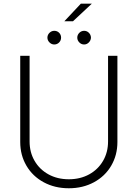

<svg xmlns="http://www.w3.org/2000/svg" viewBox="-20 -1010 747 1042"><path d="M617.2 -707V-239.3Q617.2 -168 583.5 -110.6Q549.8 -53.2 489.7 -20.8Q429.7 11.7 353.5 11.7Q277.3 11.7 217.3 -20.8Q157.2 -53.2 123.5 -110.6Q89.8 -168 89.8 -239.3V-707H140.6V-242.2Q140.6 -183.6 167.7 -137Q194.8 -90.3 243.2 -63.7Q291.5 -37.1 353.5 -37.1Q415.5 -37.1 463.9 -63.7Q512.2 -90.3 539.3 -137Q566.4 -183.6 566.4 -242.2V-707ZM418.9 -990.2H478.5L376 -894.5H329.1ZM237.3 -805.7Q237.3 -820.8 248.5 -831.8Q259.8 -842.8 274.4 -842.8Q290.5 -842.8 301 -832Q311.5 -821.3 311.5 -805.7Q311.5 -790.5 300.8 -779.5Q290 -768.6 274.4 -768.6Q259.8 -768.6 248.5 -779.8Q237.3 -791 237.3 -805.7ZM399.4 -805.7Q399.4 -820.8 410.4 -831.8Q421.4 -842.8 436.5 -842.8Q451.7 -842.8 462.4 -832Q473.1 -821.3 473.6 -805.7Q473.1 -791 462.2 -779.8Q451.2 -768.6 436.5 -768.6Q421.4 -768.6 410.4 -779.8Q399.4 -791 399.4 -805.7Z"/></svg>

Font: Pretendard GOV ExtraLight
Style: Regular
Weight: 200
Designer: Base glyphs from Inter by Rasmus Andersson; Hangeul glyphs from Noto Sans CJK(Source Han Sans) by Jang Soo-young and Kan
Foundry: Kil Hyung-jin
Version: Version 1.309